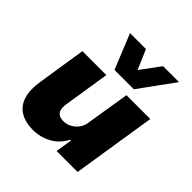

<svg xmlns="http://www.w3.org/2000/svg" viewBox="-205 -932 1100 1100"><g transform="rotate(45 344.5 -382.0)"><path d="M226 11Q165 11 123.5 -14Q82 -39 66 -90Q50 -141 63 -219L108 -509H302L258 -228Q254 -202 258.5 -184Q263 -166 277.5 -157Q292 -148 316 -148Q341 -148 364 -160.5Q387 -173 403 -195Q419 -217 422 -242L465 -509H658L578 0H408L424 -100H417Q388 -44 336.5 -16.5Q285 11 226 11ZM314 -563 228 -775H357L408 -656L496 -775H625L471 -563Z"/></g></svg>

Font: Nunito Sans 6pt Black
Style: Italic
Weight: 900
Italic angle: -9°
Version: Version 3.101;gftools[0.9.27]